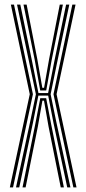

<svg xmlns="http://www.w3.org/2000/svg" viewBox="-20 -820 378 840"><path d="M50 0 112.2 -289 137 -407.8 108.2 -544.5 54.5 -800H68.8L120.5 -550.8L148.2 -412.8H190.5L217.5 -550.8L269.2 -800H283.2L229.5 -544.5L201.5 -407.8L225.8 -289L288.2 0H274.2L214.2 -281.2L190.8 -401.8H147.8L123.8 -281.2L64.2 0ZM23 0 110.2 -407.8 27.5 -800H41.2L124 -407.8L37 0ZM301 0 214 -407.8 296.5 -800H310.5L227.5 -407.8L314.8 0ZM156 -424.2 132.2 -556.2 82.8 -800H96.5L143.2 -561.2L165.2 -435.8H172.8L194.8 -561.2L241.5 -800H255.2L205.8 -556.2L182.2 -424.2ZM78.5 0 133.5 -272.8 156.2 -390.5H182L204.5 -272.8L259.5 0H245.8L192.5 -265.8L172.5 -379.5H165.5L145.5 -265.8L92 0Z"/></svg>

Font: Big Shoulders Inline Display
Style: Regular
Weight: 400
Designer: Patric King
Foundry: XO Type Co
Version: Version 1.000